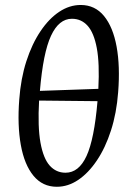

<svg xmlns="http://www.w3.org/2000/svg" viewBox="-20 -721 517 753"><path d="M202.9 11.5Q147 11.5 111.3 -31.7Q75.6 -75 61.7 -152.2Q47.7 -229.5 55.5 -330.5Q61.5 -412.8 83.4 -480.8Q105.4 -548.8 138.6 -598.2Q171.7 -647.7 212.1 -674.6Q252.4 -701.5 296.4 -701.5Q352.5 -701.5 387.9 -658.3Q423.3 -615 437.3 -538.2Q451.4 -461.3 443.4 -359.5Q437.2 -277.2 415.2 -209.2Q393.3 -141.2 360 -91.8Q326.8 -42.3 286.8 -15.4Q246.9 11.5 202.9 11.5ZM237 -43.6Q289.1 -43.6 319.4 -109.3Q349.7 -175.1 362.4 -324.2L133.3 -326.6Q127.5 -223.9 138.7 -161.7Q150 -99.4 175 -71.5Q200.1 -43.6 237 -43.6ZM136.5 -364.6 365.7 -372.6Q370.9 -472.6 359.6 -532.7Q348.3 -592.7 323.5 -620.1Q298.8 -647.4 262 -647.4Q211.1 -647.4 180.1 -580.8Q149.1 -514.3 136.5 -364.6Z"/></svg>

Font: Ancizar Serif Light
Style: Italic
Weight: 300
Italic angle: -4°
Designer: Cesar Puertas, Viviana Monsalve, Julian Moncada, Julian Prieto, Jose Castro, Felipe Aragon, Mariel Hernandez, Sara Alarc
Version: Version 8.100